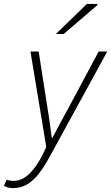

<svg xmlns="http://www.w3.org/2000/svg" viewBox="-98 -744 569 983"><path d="M-30 219Q-41 219 -54 216.5Q-67 214 -78 207L-64 176Q-49 182 -28 182Q15 182 52 146Q89 110 119 50L139 9L58 -480H100L147 -179Q153 -145 157.5 -108.5Q162 -72 167 -39H171Q189 -74 208 -109.5Q227 -145 246 -179L407 -480H451L156 59Q130 107 102.5 143Q75 179 42.5 199Q10 219 -30 219ZM188 -570 347 -724H399L402 -719L228 -570Z"/></svg>

Font: Source Sans 3 Light
Style: Italic
Weight: 300
Italic angle: -11°
Designer: Paul D. Hunt
Foundry: Adobe
Version: Version 3.046;hotconv 1.0.118;makeotfexe 2.5.65603